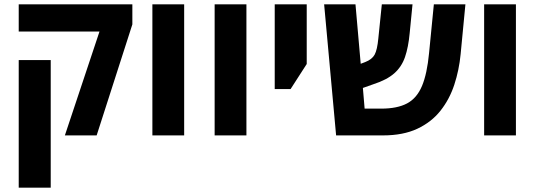

<svg xmlns="http://www.w3.org/2000/svg" viewBox="-20 -622 2460 882"><path d="M278 0 437 -477H66V-602H588V-510L424 0ZM66 240V-346H213V240Z M680 0V-602H826V0Z M966 0V-602H1112V0Z M1242 -213V-602H1389V-328L1315 -213Z M1524 0 1469 -602H1613L1637 -329L1658 -337Q1689 -349 1701 -371Q1713 -393 1718 -446L1734 -602H1875L1862 -470Q1856 -405 1840.5 -360Q1825 -315 1791 -285Q1757 -255 1695 -235L1647 -218L1655 -123H1731Q1805 -123 1850 -147Q1895 -171 1918.5 -227Q1942 -283 1951 -378L1973 -602H2118L2096 -373Q2089 -300 2067 -233Q2045 -166 2003.5 -113.5Q1962 -61 1897 -30.5Q1832 0 1739 0Z M2204 0V-602H2350V0Z"/></svg>

Font: Noto Sans Hebrew SemiCondensed
Style: Bold
Weight: 700
Width: 4
Designer: Monotype Design Team
Foundry: Monotype Imaging Inc.
Version: Version 2.004; ttfautohint (v1.8.4.7-5d5b)